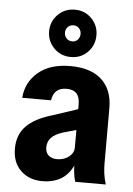

<svg xmlns="http://www.w3.org/2000/svg" viewBox="-55 -818 602 869"><g transform="rotate(5 246.0 -383.0)"><path d="M319 0Q313 -20 310.5 -43Q308 -66 308 -95H304V-351Q304 -384 289 -400Q274 -416 244 -416Q215 -416 198.5 -401.5Q182 -387 178 -358H47Q52 -428 105.5 -474Q159 -520 252 -520Q345 -520 394.5 -474.5Q444 -429 444 -346V-95Q444 -72 447 -48.5Q450 -25 458 0ZM170 10Q110 10 72 -26.5Q34 -63 34 -126Q34 -189 72.5 -228.5Q111 -268 190 -291L332 -338V-242L243 -217Q207 -205 191 -187.5Q175 -170 175 -144Q175 -120 189.5 -107.5Q204 -95 228 -95Q260 -95 282 -112.5Q304 -130 304 -155L315 -88Q296 -38 259.5 -14Q223 10 170 10ZM250 -561Q204 -561 173 -592.5Q142 -624 142 -669Q142 -713 173 -744.5Q204 -776 250 -776Q296 -776 326.5 -744.5Q357 -713 357 -669Q357 -624 326.5 -592.5Q296 -561 250 -561ZM250 -632Q266 -632 275.5 -643Q285 -654 285 -669Q285 -684 275 -694.5Q265 -705 250 -705Q234 -705 224 -694.5Q214 -684 214 -669Q214 -654 224 -643Q234 -632 250 -632Z"/></g></svg>

Font: Instrument Sans SemiCondensed
Style: Bold
Weight: 700
Width: 4
Designer: Rodrigo Fuenzalida
Foundry: fragTYPE
Version: Version 1.000;gftools[0.9.28]